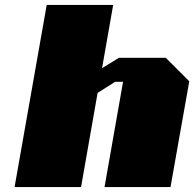

<svg xmlns="http://www.w3.org/2000/svg" viewBox="-20 -757 786 777"><path d="M39 0 169 -737H438L393 -481L461 -523H651L746 -428L670 0H403L478 -426H446L375 -381L308 0Z"/></svg>

Font: Tomorrow ExtraBold
Style: Italic
Weight: 800
Italic angle: -10°
Designer: Tony de Marco, Monica Rizzolli
Foundry: Just in Type
Version: Version 2.002